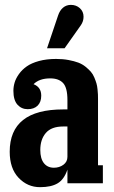

<svg xmlns="http://www.w3.org/2000/svg" viewBox="-20 -755 470 791"><path d="M313 -650.9 246.1 -556.2H173.8L219.2 -690.9Q226.1 -711.9 239.7 -723.4Q253.4 -734.9 272 -734.9Q293.9 -734.9 309.1 -721.2Q324.2 -707.5 324.2 -686Q324.2 -667 313 -650.9ZM383.8 -347.2V-74.2H403.8V0H257.8V-56.2Q244.1 -15.6 217.5 0.2Q190.9 16.1 145 16.1Q93.3 16.1 56.6 -22.5Q20 -61 20 -129.9Q20 -304.2 240.2 -304.2H257.8V-342.8Q257.8 -393.6 240 -412.8Q222.2 -432.1 187 -432.1Q142.1 -432.1 118.2 -408.2Q149.9 -396 149.9 -360.8Q149.9 -334.5 135 -319.8Q120.1 -305.2 94.2 -305.2Q68.8 -305.2 52 -323.7Q35.2 -342.3 35.2 -380.9Q35.2 -397.9 40.3 -415Q45.4 -432.1 58.1 -450Q70.8 -467.8 90.1 -481.4Q109.4 -495.1 140.6 -503.7Q171.9 -512.2 210.9 -512.2Q238.8 -512.2 262.2 -507.8Q285.6 -503.4 302.5 -497.1Q319.3 -490.7 332.5 -480Q345.7 -469.2 354.2 -459.5Q362.8 -449.7 368.7 -435.5Q374.5 -421.4 377.4 -411.4Q380.4 -401.4 381.8 -387Q383.3 -372.6 383.5 -365.7Q383.8 -358.9 383.8 -347.2ZM202.1 -64Q224.6 -64 241.2 -76.2Q257.8 -88.4 257.8 -108.9V-233.9H240.2Q191.9 -233.9 168.9 -207.3Q146 -180.7 146 -137.2Q146 -101.6 160.9 -82.8Q175.8 -64 202.1 -64Z"/></svg>

Font: Margherita Black
Style: Regular
Weight: 900
Designer: James Puckett
Foundry: Dunwich Type Founders
Version: Version 1.008;hotconv 1.0.109;makeotfexe 2.5.65596